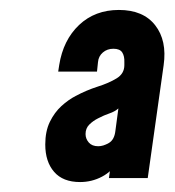

<svg xmlns="http://www.w3.org/2000/svg" viewBox="-20 -780 351 386"><path d="M141 -414Q106.5 -414 88.8 -434.5Q71 -455 71 -489.5Q71 -516 80.2 -535Q89.5 -554 103.5 -566.8Q117.5 -579.5 132 -587Q153.5 -598.5 176.2 -605.8Q199 -613 214.5 -622.5Q230 -632 230 -649V-655Q230.5 -667 225.8 -674.5Q221 -682 208 -682Q195.5 -682 186.8 -674.5Q178 -667 177 -655L175 -636H97L99 -649Q107 -699.5 139 -729.8Q171 -760 219 -760Q268 -760 292 -729.2Q316 -698.5 309 -649L277 -422H199L206 -474L218 -457Q205.5 -435.5 185 -424.8Q164.5 -414 141 -414ZM177.5 -486Q187.5 -486 198.8 -492.5Q210 -499 212 -517L218 -562Q210.5 -555.5 200 -552Q189.5 -548.5 177 -542Q167 -537 159.5 -529.5Q152 -522 152 -510.5Q152 -501 158.5 -493.5Q165 -486 177.5 -486Z"/></svg>

Font: Mohave Light
Style: Bold Italic
Weight: 700
Italic angle: -8°
Version: Version 2.003